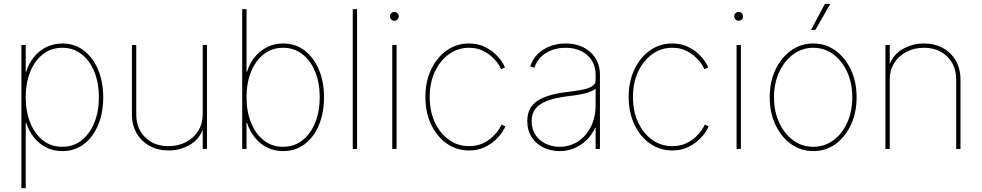

<svg xmlns="http://www.w3.org/2000/svg" viewBox="-20 -775 5109 999"><path d="M91.3 204.1V-541H113.8V-401.4H116.2Q129.9 -445.8 157.2 -479Q184.6 -512.2 222.2 -530.5Q259.8 -548.8 304.2 -548.8Q368.2 -548.8 416 -512.2Q463.9 -475.6 490.5 -412.4Q517.1 -349.1 517.1 -269Q517.1 -188.5 490.7 -125Q464.4 -61.5 416.5 -25.1Q368.7 11.2 304.2 11.2Q259.3 11.2 221.9 -7.1Q184.6 -25.4 157.5 -58.8Q130.4 -92.3 116.2 -136.7H113.8V204.1ZM304.2 -11.2Q361.8 -11.2 404.5 -44.9Q447.3 -78.6 470.9 -137Q494.6 -195.3 494.6 -269Q494.6 -343.3 470.9 -401.4Q447.3 -459.5 404.5 -492.9Q361.8 -526.4 304.2 -526.4Q246.1 -526.4 203.4 -492.9Q160.6 -459.5 137.2 -401.4Q113.8 -343.3 113.8 -269Q113.8 -195.3 137.2 -137Q160.6 -78.6 203.1 -44.9Q245.6 -11.2 304.2 -11.2Z M856.9 7.8Q801.3 7.8 758.3 -15.9Q715.3 -39.6 690.9 -81.8Q666.5 -124 666.5 -179.7V-541H689V-179.7Q689 -105.5 735.8 -60.1Q782.7 -14.6 856.9 -14.6Q907.7 -14.6 948 -35.9Q988.3 -57.1 1011.5 -94.5Q1034.7 -131.8 1034.7 -179.7V-541H1057.1V0H1034.7V-117.2H1040.5Q1022.9 -54.7 971.2 -23.4Q919.4 7.8 856.9 7.8Z M1453.1 11.2Q1408.2 11.2 1370.8 -7.1Q1333.5 -25.4 1306.4 -58.8Q1279.3 -92.3 1265.1 -136.7H1262.7V0H1240.2V-727.5H1262.7V-401.4H1265.1Q1278.8 -445.8 1306.2 -479Q1333.5 -512.2 1371.1 -530.5Q1408.7 -548.8 1453.1 -548.8Q1517.1 -548.8 1564.9 -512.2Q1612.8 -475.6 1639.4 -412.4Q1666 -349.1 1666 -269Q1666 -188.5 1639.6 -125Q1613.3 -61.5 1565.4 -25.1Q1517.6 11.2 1453.1 11.2ZM1453.1 -11.2Q1510.7 -11.2 1553.5 -44.9Q1596.2 -78.6 1619.9 -137Q1643.6 -195.3 1643.6 -269Q1643.6 -343.3 1619.9 -401.4Q1596.2 -459.5 1553.5 -492.9Q1510.7 -526.4 1453.1 -526.4Q1395 -526.4 1352.3 -492.9Q1309.6 -459.5 1286.1 -401.4Q1262.7 -343.3 1262.7 -269Q1262.7 -195.3 1286.1 -137Q1309.6 -78.6 1352.1 -44.9Q1394.5 -11.2 1453.1 -11.2Z M1837.9 -727.5V0H1815.4V-727.5Z M2021 0V-541H2043.5V0ZM2032.2 -667Q2022.5 -667 2015.6 -673.8Q2008.8 -680.7 2008.8 -689.9Q2008.8 -699.7 2015.6 -706.3Q2022.5 -712.9 2032.2 -712.9Q2041.5 -712.9 2048.1 -706.3Q2054.7 -699.7 2054.7 -689.9Q2054.7 -680.7 2048.1 -673.8Q2041.5 -667 2032.2 -667Z M2419.9 7.8Q2355.5 7.8 2304.2 -28.3Q2252.9 -64.5 2223.1 -127.4Q2193.4 -190.4 2193.4 -270.5Q2193.4 -350.6 2223.1 -413.3Q2252.9 -476.1 2304.2 -512.5Q2355.5 -548.8 2419.9 -548.8Q2464.4 -548.8 2498 -533.2Q2531.7 -517.6 2555.2 -495.6Q2578.6 -473.6 2591.6 -453.4Q2604.5 -433.1 2607.4 -423.8L2587.4 -414.6Q2584.5 -422.9 2572.8 -441.2Q2561 -459.5 2540 -479Q2519 -498.5 2489.3 -512.5Q2459.5 -526.4 2419.9 -526.4Q2362.3 -526.4 2316.2 -493.2Q2270 -460 2242.9 -402.3Q2215.8 -344.7 2215.8 -270.5Q2215.8 -195.8 2242.9 -137.9Q2270 -80.1 2316.2 -47.4Q2362.3 -14.6 2419.9 -14.6Q2459.5 -14.6 2490 -28.3Q2520.5 -42 2541.5 -61.8Q2562.5 -81.5 2574.5 -99.9Q2586.4 -118.2 2589.4 -126.5L2609.4 -117.7Q2606.4 -107.9 2593.3 -87.6Q2580.1 -67.4 2556.4 -45.4Q2532.7 -23.4 2498.5 -7.8Q2464.4 7.8 2419.9 7.8Z M2892.1 11.2Q2847.2 11.2 2808.8 -6.8Q2770.5 -24.9 2747.1 -60.1Q2723.6 -95.2 2723.6 -145.5Q2723.6 -173.8 2732.9 -198.2Q2742.2 -222.7 2765.1 -241.9Q2788.1 -261.2 2828.4 -275.1Q2868.7 -289.1 2931.2 -296.4Q2970.7 -301.3 3004.4 -307.1Q3038.1 -313 3058.6 -324.7Q3079.1 -336.4 3079.1 -357.4V-386.7Q3079.1 -428.7 3059.6 -460Q3040 -491.2 3004.9 -508.8Q2969.7 -526.4 2922.9 -526.4Q2882.8 -526.4 2849.6 -513.7Q2816.4 -501 2793.5 -477.8Q2770.5 -454.6 2760.7 -422.4L2739.3 -429.7Q2750 -465.8 2776.4 -492.4Q2802.7 -519 2840.6 -533.9Q2878.4 -548.8 2922.9 -548.8Q2963.9 -548.8 2996.8 -536.6Q3029.8 -524.4 3053.2 -502.4Q3076.7 -480.5 3089.1 -450.9Q3101.6 -421.4 3101.6 -386.7V0H3079.1V-109.9H3076.2Q3060.1 -73.2 3032.5 -46.4Q3004.9 -19.5 2969.2 -4.2Q2933.6 11.2 2892.1 11.2ZM2892.1 -11.2Q2943.8 -11.2 2986.3 -38.3Q3028.8 -65.4 3054 -114.7Q3079.1 -164.1 3079.1 -230V-313Q3068.4 -305.7 3054.7 -299.6Q3041 -293.5 3023.4 -289.1Q3005.9 -284.7 2984.6 -281.2Q2963.4 -277.8 2938.5 -274.9Q2865.7 -266.1 2823.7 -249Q2781.7 -231.9 2763.9 -206.3Q2746.1 -180.7 2746.1 -145.5Q2746.1 -104.5 2765.4 -74.5Q2784.7 -44.4 2818.1 -27.8Q2851.6 -11.2 2892.1 -11.2Z M3477.5 7.8Q3413.1 7.8 3361.8 -28.3Q3310.5 -64.5 3280.8 -127.4Q3251 -190.4 3251 -270.5Q3251 -350.6 3280.8 -413.3Q3310.5 -476.1 3361.8 -512.5Q3413.1 -548.8 3477.5 -548.8Q3522 -548.8 3555.7 -533.2Q3589.4 -517.6 3612.8 -495.6Q3636.2 -473.6 3649.2 -453.4Q3662.1 -433.1 3665 -423.8L3645 -414.6Q3642.1 -422.9 3630.4 -441.2Q3618.7 -459.5 3597.7 -479Q3576.7 -498.5 3546.9 -512.5Q3517.1 -526.4 3477.5 -526.4Q3419.9 -526.4 3373.8 -493.2Q3327.6 -460 3300.5 -402.3Q3273.4 -344.7 3273.4 -270.5Q3273.4 -195.8 3300.5 -137.9Q3327.6 -80.1 3373.8 -47.4Q3419.9 -14.6 3477.5 -14.6Q3517.1 -14.6 3547.6 -28.3Q3578.1 -42 3599.1 -61.8Q3620.1 -81.5 3632.1 -99.9Q3644 -118.2 3647 -126.5L3667 -117.7Q3664.1 -107.9 3650.9 -87.6Q3637.7 -67.4 3614 -45.4Q3590.3 -23.4 3556.2 -7.8Q3522 7.8 3477.5 7.8Z M3812.5 0V-541H3835V0ZM3823.7 -667Q3814 -667 3807.1 -673.8Q3800.3 -680.7 3800.3 -689.9Q3800.3 -699.7 3807.1 -706.3Q3814 -712.9 3823.7 -712.9Q3833 -712.9 3839.6 -706.3Q3846.2 -699.7 3846.2 -689.9Q3846.2 -680.7 3839.6 -673.8Q3833 -667 3823.7 -667Z M4211.4 11.2Q4147 11.2 4095.7 -25.6Q4044.4 -62.5 4014.6 -126Q3984.9 -189.5 3984.9 -269Q3984.9 -349.1 4014.6 -412.1Q4044.4 -475.1 4095.7 -512Q4147 -548.8 4211.4 -548.8Q4275.9 -548.8 4326.9 -512Q4377.9 -475.1 4407.5 -411.9Q4437 -348.6 4437 -269Q4437 -189.5 4407.7 -126Q4378.4 -62.5 4327.4 -25.6Q4276.4 11.2 4211.4 11.2ZM4211.4 -11.2Q4270 -11.2 4315.9 -44.9Q4361.8 -78.6 4388.2 -137Q4414.6 -195.3 4414.6 -269Q4414.6 -342.3 4387.9 -400.6Q4361.3 -459 4315.4 -492.7Q4269.5 -526.4 4211.4 -526.4Q4153.8 -526.4 4107.7 -492.4Q4061.5 -458.5 4034.4 -400.4Q4007.3 -342.3 4007.3 -269Q4007.3 -195.3 4034.2 -137Q4061 -78.6 4107.2 -44.9Q4153.3 -11.2 4211.4 -11.2ZM4199.7 -619.1 4272 -754.9H4300.3L4222.2 -619.1Z M4609.4 -361.3V0H4586.9V-541H4609.4V-423.8H4603.5Q4621.1 -486.3 4673.1 -517.6Q4725.1 -548.8 4787.1 -548.8Q4843.3 -548.8 4886 -525.1Q4928.7 -501.5 4953.1 -459.5Q4977.5 -417.5 4977.5 -361.3V0H4955.1V-361.3Q4955.1 -435.5 4908.2 -481Q4861.3 -526.4 4787.1 -526.4Q4736.3 -526.4 4696 -505.1Q4655.8 -483.9 4632.6 -446.5Q4609.4 -409.2 4609.4 -361.3Z"/></svg>

Font: Inter 17pt Thin
Style: Regular
Weight: 250
Version: Version 4.001;git-66647c0bb